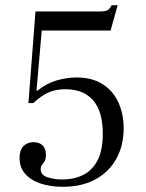

<svg xmlns="http://www.w3.org/2000/svg" viewBox="-20 -704 559 736"><path d="M220 12Q173 12 135.5 -0.5Q98 -13 76.5 -37.5Q55 -62 55 -98Q55 -129 70 -144Q85 -159 109 -159Q130 -159 143 -147Q156 -135 156 -110Q156 -94 151 -86Q146 -78 141 -72Q136 -66 136 -55Q136 -33 162 -24.5Q188 -16 218 -16Q264 -16 299 -33.5Q334 -51 354 -89.5Q374 -128 374 -192Q374 -277 337 -319.5Q300 -362 231 -362Q192 -362 163.5 -348.5Q135 -335 108 -309H89L116 -660H360Q386 -660 394 -666Q402 -672 408 -684H431L404 -587H140L120 -357L123 -356Q159 -385 198 -396Q237 -407 273 -407Q334 -407 374 -381Q414 -355 434 -311Q454 -267 454 -212Q454 -146 426 -95.5Q398 -45 346 -16.5Q294 12 220 12Z"/></svg>

Font: Frank Ruhl Libre Light
Style: Regular
Weight: 300
Designer: Yanek Iontef
Foundry: Fontef
Version: Version 6.003;gftools[0.9.30]